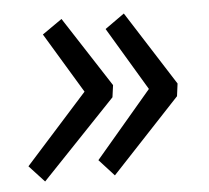

<svg xmlns="http://www.w3.org/2000/svg" viewBox="-39 -523 559 514"><g transform="rotate(-5 240.0 -266.0)"><path d="M250 -51.8 209.5 -96.2 360.8 -274.4 259.3 -444.3 311.5 -481.4 438.5 -282.2 434.1 -248.5ZM62.5 -51.8 21.5 -96.2 188.5 -282.2 90.8 -444.3 144 -481.4 266.1 -293 261.7 -260.7Z"/></g></svg>

Font: Reddit Sans Medium
Style: Italic
Weight: 500
Italic angle: -11.25°
Designer: Stephen Hutchings
Version: Version 1.013